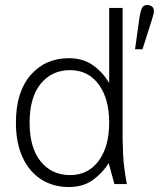

<svg xmlns="http://www.w3.org/2000/svg" viewBox="-20 -740 672 772"><path d="M257 12Q194 12 146 -18.5Q98 -49 71 -107Q44 -165 44 -247Q44 -370 103 -438Q162 -506 257 -506Q314 -506 354 -477.5Q394 -449 419 -406V-708H473V-183Q473 -165 475 -118Q477 -71 490 0H440L417 -84Q392 -44 353 -16Q314 12 257 12ZM262 -36Q334 -36 376.5 -93Q419 -150 419 -247Q419 -344 376.5 -401Q334 -458 262 -458Q188 -458 143.5 -403Q99 -348 99 -247Q99 -146 143.5 -91Q188 -36 262 -36ZM523 -542 541 -671Q545 -696 551 -708Q557 -720 572 -720Q581 -720 590 -714.5Q599 -709 599 -694Q599 -686 589 -655L553 -542Z"/></svg>

Font: Atkinson Hyperlegible Mono ExtraLight
Style: Regular
Weight: 200
Monospace: yes
Designer: Elliott Scott, Megan Eiswerth, Linus Boman, Theodore Petrosky, Letters from Sweden
Foundry: Applied Design Works, Letters from Sweden
Version: Version 2.001